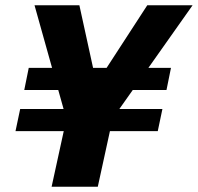

<svg xmlns="http://www.w3.org/2000/svg" viewBox="-20 -708 750 728"><path d="M175.7 0 221.7 -210.8H38.8L56.5 -294.7H221.1L110.9 -688H281L344.2 -398.9H350.6L538.4 -688H710.2L432.5 -294.7H595.8L578.2 -210.8H396.8L350.8 0ZM72 -366.8 89 -450.7H628.3L611.3 -366.8Z"/></svg>

Font: Saira Thin
Style: Italic
Weight: 100
Italic angle: -12°
Designer: Hector Gatti with collaboration of the Omnibus-Type team
Foundry: Omnibus-Type
Version: Version 1.101